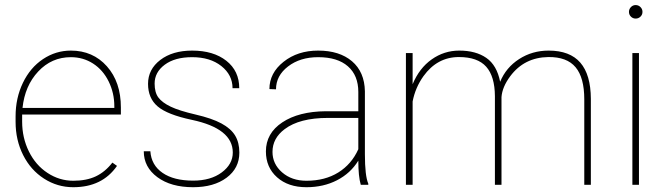

<svg xmlns="http://www.w3.org/2000/svg" viewBox="-20 -741 2672 770"><path d="M273.9 9.8Q210 9.8 156.5 -24.7Q103 -59.1 72.8 -119.1Q42.5 -179.2 42.5 -252.4V-274.4Q42.5 -347.7 71.8 -408.7Q101.1 -469.7 152.3 -503.9Q203.6 -538.1 264.2 -538.1Q352.5 -538.1 408.7 -475.1Q464.8 -412.1 464.8 -309.6V-281.7H68.8V-252.9Q68.8 -188.5 95.9 -133.5Q123 -78.6 170.7 -47.4Q218.3 -16.1 273.9 -16.1Q327.1 -16.1 364.5 -33.9Q401.9 -51.8 430.7 -88.9L449.2 -75.7Q390.1 9.8 273.9 9.8ZM264.2 -511.7Q187 -511.7 133.3 -454.3Q79.6 -397 70.3 -308.1H438.5V-314.5Q438.5 -368.2 415.8 -414.3Q393.1 -460.4 353.3 -486.1Q313.5 -511.7 264.2 -511.7Z M913.6 -129.4Q913.6 -225.6 749.5 -260.3Q650.9 -281.2 612.3 -314.2Q573.7 -347.2 573.7 -404.8Q573.7 -462.9 622.8 -500.5Q671.9 -538.1 750.5 -538.1Q835.9 -538.1 887.7 -497.3Q939.5 -456.5 939.5 -387.2H912.6Q912.6 -440.4 867.7 -476.1Q822.8 -511.7 750.5 -511.7Q681.2 -511.7 640.6 -481.4Q600.1 -451.2 600.1 -405.8Q600.1 -370.1 615.2 -349.9Q630.4 -329.6 664.6 -313.2Q698.7 -296.9 764.2 -281.7Q829.6 -266.6 867.7 -246.1Q905.8 -225.6 922.9 -197.5Q939.9 -169.4 939.9 -128.9Q939.9 -66.4 888.7 -28.3Q837.4 9.8 754.4 9.8Q665.5 9.8 611.1 -30.5Q556.6 -70.8 556.6 -134.3H583Q586.9 -78.6 632.1 -47.6Q677.2 -16.6 754.4 -16.6Q825.2 -16.6 869.4 -49.6Q913.6 -82.5 913.6 -129.4Z M1426.8 0Q1417 -33.7 1417 -96.7Q1385.7 -45.9 1331.5 -18.1Q1277.3 9.8 1209 9.8Q1135.7 9.8 1091.1 -30Q1046.4 -69.8 1046.4 -133.8Q1046.4 -206.5 1112.1 -250.2Q1177.7 -293.9 1286.6 -294.9H1417V-372.1Q1417 -438.5 1375.2 -475.1Q1333.5 -511.7 1255.9 -511.7Q1183.6 -511.7 1135.3 -474.6Q1086.9 -437.5 1086.9 -382.8L1060.5 -383.8Q1060.5 -448.2 1117.2 -493.2Q1173.8 -538.1 1255.9 -538.1Q1341.3 -538.1 1391.6 -495.4Q1441.9 -452.6 1443.4 -375V-122.6Q1443.4 -35.6 1457 -4.4V0ZM1209 -16.1Q1283.2 -16.1 1336.7 -49.3Q1390.1 -82.5 1417 -142.6V-268.1H1294.9Q1181.6 -268.1 1121.6 -223.1Q1072.8 -186.5 1072.8 -131.8Q1072.8 -83.5 1111.3 -49.8Q1149.9 -16.1 1209 -16.1Z M1991.2 0H1964.8V-355Q1964.4 -434.6 1929.9 -473.4Q1895.5 -512.2 1820.3 -512.2Q1733.4 -512.2 1678.2 -435.5Q1645.5 -389.6 1634.8 -334V0H1607.9V-528.3H1634.8V-403.3Q1661.6 -467.8 1711.4 -502.9Q1761.2 -538.1 1821.8 -538.1Q1888.2 -538.1 1930.4 -508.8Q1972.7 -479.5 1985.8 -413.1Q2009.3 -470.2 2062 -504.2Q2114.7 -538.1 2180.2 -538.1Q2265.6 -538.1 2307.4 -489.7Q2349.1 -441.4 2349.6 -344.7V0H2323.2V-342.8Q2323.2 -429.7 2288.3 -471.4Q2253.4 -513.2 2178.7 -512.2Q2082.5 -510.7 2026.4 -435.5Q1994.1 -392.1 1991.2 -351.6Z M2542.5 0H2516.1V-528.3H2542.5ZM2502.4 -693.4Q2502.4 -704.6 2510.3 -712.6Q2518.1 -720.7 2529.3 -720.7Q2540.5 -720.7 2548.6 -712.6Q2556.6 -704.6 2556.6 -693.4Q2556.6 -682.1 2548.6 -674.3Q2540.5 -666.5 2529.3 -666.5Q2518.1 -666.5 2510.3 -674.3Q2502.4 -682.1 2502.4 -693.4Z"/></svg>

Font: RobotoDraft Thin
Style: Regular
Weight: 250
Version: Version 2.001153; 2014